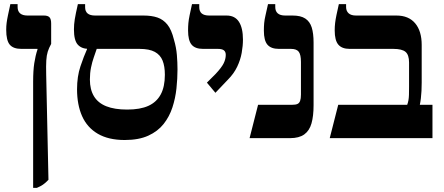

<svg xmlns="http://www.w3.org/2000/svg" viewBox="-20 -667 2143 927"><path d="M140 240V-273Q140 -326 145.5 -362Q151 -398 161 -428V-431H83Q44 -431 27 -451.5Q10 -472 10 -523Q10 -541 12 -556.5Q14 -572 18.5 -593.5Q23 -615 30 -647H65V-633Q65 -613 77 -602.5Q89 -592 113 -592H192Q211 -592 219 -583.5Q227 -575 227 -553V-455Q216 -435 210.5 -417.5Q205 -400 203.5 -375Q202 -350 203 -307L214 201Q200 216 187.5 224.5Q175 233 158 240Z M582 9Q504 9 452.5 -21Q401 -51 376.5 -106Q352 -161 352 -236Q352 -298 368.5 -347Q385 -396 400 -429V-462H447V-431Q441 -413 433 -390.5Q425 -368 419.5 -341Q414 -314 414 -283Q414 -235 433.5 -202.5Q453 -170 493 -154Q533 -138 594 -138Q657 -138 696.5 -156Q736 -174 756 -211Q776 -248 776 -306Q776 -347 765 -374.5Q754 -402 727.5 -416.5Q701 -431 653 -431H409Q374 -431 355.5 -451.5Q337 -472 337 -525Q337 -549 341 -574Q345 -599 356 -647H391V-632Q391 -612 403 -602Q415 -592 439 -592H673Q712 -592 740 -582.5Q768 -573 788 -548.5Q808 -524 820 -475Q831 -438 834 -401.5Q837 -365 837 -332Q837 -288 832 -240.5Q827 -193 812.5 -148.5Q798 -104 770 -68.5Q742 -33 696 -12Q650 9 582 9Z M1020 -219 979 -268 1021 -310Q1050 -341 1060 -361.5Q1070 -382 1070 -402Q1070 -417 1061 -424Q1052 -431 1032 -431H960Q922 -431 905 -451.5Q888 -472 888 -520Q888 -539 889.5 -555.5Q891 -572 895.5 -593.5Q900 -615 907 -647H942V-633Q942 -612 954 -602Q966 -592 990 -592H1074Q1114 -592 1133.5 -562Q1153 -532 1153 -476Q1153 -446 1147 -412Q1141 -378 1125 -344.5Q1109 -311 1080 -282Z M1185 0 1226 -161H1390Q1407 -161 1416 -165Q1425 -169 1429 -180Q1433 -191 1433 -210V-368Q1433 -403 1422.5 -417Q1412 -431 1385 -431H1326Q1289 -431 1271.5 -451Q1254 -471 1254 -519Q1254 -539 1255.5 -555.5Q1257 -572 1262 -593.5Q1267 -615 1274 -647H1309V-633Q1309 -613 1321 -602.5Q1333 -592 1357 -592H1393Q1432 -592 1454 -577.5Q1476 -563 1485 -534.5Q1494 -506 1494 -461V-159Q1494 -107 1484 -71.5Q1474 -36 1449 -18Q1424 0 1380 0Z M1572 0 1613 -161H1946Q1950 -172 1952 -183Q1954 -194 1954.5 -208.5Q1955 -223 1955 -247V-365Q1955 -402 1938 -416.5Q1921 -431 1879 -431H1668Q1631 -431 1613.5 -451.5Q1596 -472 1596 -520Q1596 -539 1598 -556Q1600 -573 1604.5 -594.5Q1609 -616 1616 -647H1651V-633Q1651 -614 1663 -603Q1675 -592 1699 -592H1894Q1953 -592 1984.5 -554.5Q2016 -517 2016 -450V-268Q2016 -247 2015 -228Q2014 -209 2012 -192Q2010 -175 2007 -161H2068V0Z"/></svg>

Font: Noto Serif Hebrew
Style: Bold
Weight: 700
Version: Version 2.003